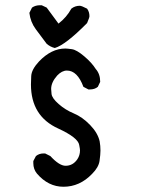

<svg xmlns="http://www.w3.org/2000/svg" viewBox="-20 -709 540 732"><path d="M222 3Q164 3 121 -47Q107 -64 107 -87V-95L117 -114Q129 -124 146 -124H152L172 -114Q206 -77 230 -77Q258 -77 275 -102Q285 -117 285 -136Q285 -141 282 -156Q278 -184 202 -219Q98 -266 98 -387Q98 -393 99 -418.5Q100 -444 129 -475Q176 -524 229 -524Q236 -524 254 -521.5Q272 -519 301 -494.5Q330 -470 345 -446Q362 -427 362 -397L353 -378Q341 -368 323 -368H317L298 -378Q275 -440 235 -440Q216 -440 198 -421Q175 -395 175 -370Q175 -367 176.5 -351Q178 -335 203.5 -312.5Q229 -290 261.5 -276.5Q294 -263 323.5 -232.5Q353 -202 360 -170Q363 -153 363 -135Q363 -120 359.5 -95.5Q356 -71 331 -46Q284 3 222 3ZM189 -526Q172 -530 158 -542Q137 -570 116.5 -597.5Q96 -625 92 -660L102 -680Q115 -689 132 -689H139L158 -680L203 -619Q234 -643 252 -676Q266 -687 284 -687Q291 -687 312 -676Q321 -664 321 -647Q321 -642 312 -621Q230 -538 189 -526Z"/></svg>

Font: Xiaolai Mono SC
Style: Regular
Weight: 400
Monospace: yes
Designer: LXGW / Nozomi Seto
Version: Version 3.113;September 30, 2024